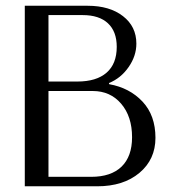

<svg xmlns="http://www.w3.org/2000/svg" viewBox="-20 -653 596 673"><path d="M149.9 -33.2H299.8Q369.1 -33.2 406 -68.8Q442.9 -104.5 442.9 -171.9Q442.9 -244.6 404.8 -289.3Q366.7 -334 305.2 -334H149.9ZM149.9 -367.2H251Q317.9 -367.2 353.5 -398.2Q389.2 -429.2 389.2 -488.8Q389.2 -542.5 358.4 -571.3Q327.6 -600.1 270 -600.1H149.9ZM66.9 0V-632.8H287.1Q364.3 -632.8 411.1 -596.4Q458 -560.1 458 -500Q458 -457 430.9 -418Q403.8 -378.9 361.8 -361.8L362.8 -357.9Q434.1 -345.2 479.5 -296.9Q524.9 -248.5 524.9 -169.9Q524.9 -94.2 468.8 -47.1Q412.6 0 320.8 0Z"/></svg>

Font: Resagokr
Style: Regular
Weight: 500
Designer: gluk
Foundry: gluk
Version: Version 0.95